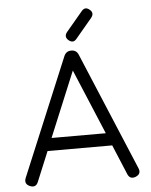

<svg xmlns="http://www.w3.org/2000/svg" viewBox="-58 -906 748 954"><g transform="rotate(-5 316.0 -428.5)"><path d="M306.5 -708.5Q285.5 -727 303 -749L384.5 -846Q403 -868.5 425 -849.5Q446.5 -832 428.5 -809L347 -712Q329.5 -689.5 306.5 -708.5ZM52.5 -3Q23.5 -15.5 35 -44.5L279.5 -631Q290 -655.5 315 -655.5H317.5Q342 -655 351.5 -631L597.5 -44.5Q610 -15.5 580.5 -3Q551.5 8.5 539.5 -20L477.5 -168.5H155L93.5 -20Q82 9 52.5 -3ZM180.5 -231.5H451L315 -556Z"/></g></svg>

Font: Jura Light Medium
Style: Regular
Weight: 500
Version: Version 5.106